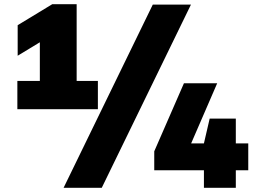

<svg xmlns="http://www.w3.org/2000/svg" viewBox="-20 -830 1217 918"><path d="M170.5 -325.5V-722L230 -664L64.5 -563.5V-709.5L230 -810H346.5V-325.5ZM63 -308V-443H448V-308ZM284 68 710.5 -808H893L466.5 68ZM717.5 -16V-106.5L859.5 -432H1018.5L877.5 -106.5L866.5 -144.5H1167V-16ZM955 68V-144.5L982.5 -263H1107.5V68Z"/></svg>

Font: Encode Sans SC SemiExpanded Black
Style: Regular
Weight: 900
Width: 6
Designer: Multiple Designers
Foundry: Impallari Type
Version: Version 3.002